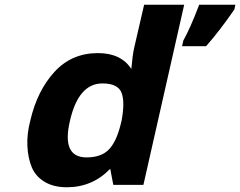

<svg xmlns="http://www.w3.org/2000/svg" viewBox="-20 -780 1013 810"><path d="M262 10Q206 10 168 -13Q130 -36 114 -74.5Q98 -113 95.5 -164Q93 -215 108 -272Q137 -397 209.5 -476.5Q282 -556 393 -556Q491 -556 534 -489Q539 -547 546 -578L588 -760H757L585 0H458L445 -68Q370 10 262 10ZM412 -428Q311 -428 275 -270Q239 -116 345 -116Q407 -116 439 -149Q471 -182 489 -255L493 -271Q508 -353 492 -390.5Q476 -428 412 -428ZM753 -607V-608Q783 -662 818 -754L820 -760H973L969 -741L968 -739Q908 -652 852 -588L849 -585H748Z"/></svg>

Font: Passageway
Style: BdIt
Weight: 700
Foundry: Ascender Corporation
Version: Version 1.11